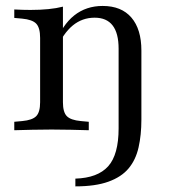

<svg xmlns="http://www.w3.org/2000/svg" viewBox="-20 -447 616 659"><path d="M157.3 -2.4Q119.4 -2.4 89.9 -1.6Q60.5 -0.8 29 0V-29L56.5 -31.5Q91.1 -34.7 104.4 -48.4Q117.7 -62.1 117.7 -96V-206.5H196V-96Q196 -62.1 209.3 -48.4Q222.6 -34.7 257.3 -31.5L284.7 -29V0Q253.2 -0.8 223.8 -1.6Q194.4 -2.4 157.3 -2.4ZM117.7 -206.5V-316.9Q117.7 -351.6 104.4 -365.7Q91.1 -379.8 55.6 -383.1L29 -385.5V-414.5Q45.2 -413.7 58.1 -413.3Q71 -412.9 84.7 -412.9Q117.7 -412.9 146 -415.7Q174.2 -418.5 196 -424.2V-414.5V-206.5ZM387.1 -206.5V-279.8Q387.1 -333.1 366.5 -359.7Q346 -386.3 304.8 -386.3Q262.1 -386.3 229.4 -359.3Q196.8 -332.3 173.4 -278.2L168.5 -294.4Q193.5 -361.3 234.7 -394Q275.8 -426.6 332.3 -426.6Q396.8 -426.6 431 -386.7Q465.3 -346.8 465.3 -273.4V-206.5ZM238.7 192.7V166.1Q315.3 163.7 351.2 123.8Q387.1 83.9 387.1 -6.5V-206.5H465.3V-36.3Q465.3 16.1 455.6 58.9Q446 101.6 421.4 131Q396.8 160.5 352 176.6Q307.3 192.7 238.7 192.7Z"/></svg>

Font: Playfair 5pt SemiExpanded Light
Style: Regular
Weight: 400
Version: Version 2.203